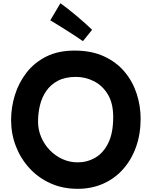

<svg xmlns="http://www.w3.org/2000/svg" viewBox="-20 -1124 957 1211"><path d="M470 67Q376 67 299 32.5Q222 -2 166 -63Q110 -124 80 -202Q50 -280 50 -367Q50 -447 74 -524.5Q98 -602 147 -665.5Q196 -729 271.5 -767Q347 -805 450 -805Q557 -805 636 -768.5Q715 -732 766 -671Q817 -610 842 -533Q867 -456 867 -375Q867 -278 838 -197Q809 -116 756 -56.5Q703 3 630 35Q557 67 470 67ZM470 -100Q530 -100 581 -129.5Q632 -159 663 -222Q694 -285 694 -386Q694 -473 660 -529Q626 -585 572 -612Q518 -639 459 -639Q392 -639 346 -615Q300 -591 272 -550.5Q244 -510 232 -460Q220 -410 220 -357Q220 -305 240 -258.5Q260 -212 294.5 -176.5Q329 -141 374 -120.5Q419 -100 470 -100ZM503.1 -864.5Q484.5 -877.3 456.5 -895.9Q428.6 -914.5 398.2 -933.6Q367.9 -952.7 340.9 -969.4Q314 -986.1 297.3 -995.9L361 -1103.7Q380.6 -1089.9 407.5 -1068.9Q434.5 -1047.8 462.9 -1023.8Q491.3 -999.8 517.3 -976.8Q543.3 -953.7 560.9 -936.1Z"/></svg>

Font: Mochiy Pop P One
Style: Regular
Weight: 400
Designer: FONTDASU
Foundry: FONTDASU / Google Inc. / Adobe
Version: Version 2.000